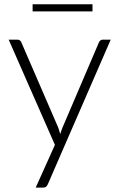

<svg xmlns="http://www.w3.org/2000/svg" viewBox="-20 -678 542 874"><path d="M484 -497.5 198 160Q195 167 190.2 171.5Q185.5 176 176.5 176H142.5L230 -18.5L19.5 -497.5H59Q66.5 -497.5 71 -493.8Q75.5 -490 77 -485.5L244.5 -98.5Q247.5 -91 249.8 -83.2Q252 -75.5 254 -67.5Q256.5 -75.5 259.2 -83.2Q262 -91 265 -98.5L430.5 -485.5Q433 -491 437.5 -494.2Q442 -497.5 447.5 -497.5ZM128.5 -658.5H401V-626H128.5Z"/></svg>

Font: Lato 2
Style: Regular
Weight: 300
Designer: Lukasz Dziedzic with Adam Twardoch and Botio Nikoltchev
Foundry: tyPoland Lukasz Dziedzic
Version: Version 2.015; 2015-08-06; http://www.latofonts.com/